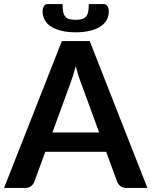

<svg xmlns="http://www.w3.org/2000/svg" viewBox="-27 -925 746 945"><path d="M698.5 0H594.5Q577 0 566 -8.8Q555 -17.5 549.5 -30.5L495.5 -178H196L142 -30.5Q138 -19 126.5 -9.5Q115 0 98 0H-7L277.5 -723H414.5ZM461 -273 373 -513.5Q366.5 -529.5 359.5 -551.5Q352.5 -573.5 345.5 -599Q339 -573.5 332 -551.2Q325 -529 318.5 -512.5L231 -273ZM345.5 -827.5Q364 -827.5 376.5 -831Q389 -834.5 396.5 -843.2Q404 -852 407 -867Q410 -882 410 -905H483Q496 -905 502.2 -894Q508.5 -883 508.5 -870Q508.5 -844.5 497 -825Q485.5 -805.5 464 -792.5Q442.5 -779.5 412.5 -772.8Q382.5 -766 345.5 -766Q308.5 -766 278.5 -772.8Q248.5 -779.5 227 -792.5Q205.5 -805.5 194 -825Q182.5 -844.5 182.5 -870Q182.5 -883 188.8 -894Q195 -905 208 -905H281Q281 -882 284 -867Q287 -852 294.5 -843.2Q302 -834.5 314.2 -831Q326.5 -827.5 345.5 -827.5Z"/></svg>

Font: Lato
Style: Bold
Weight: 700
Designer: Lukasz Dziedzic with Adam Twardoch and Botio Nikoltchev
Foundry: tyPoland Lukasz Dziedzic
Version: Version 2.010; 2014-09-01; http://www.latofonts.com/; ttfaut